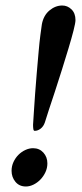

<svg xmlns="http://www.w3.org/2000/svg" viewBox="-20 -666 297 697"><path d="M22 -46Q22 -63 29 -78Q36 -93 47 -104Q58 -115 72 -121.5Q86 -128 100 -128Q123 -128 137.5 -112Q152 -96 152 -73Q152 -56 145 -41Q138 -26 127 -14.5Q116 -3 102 4Q88 11 74 11Q50 11 36 -6Q22 -23 22 -46ZM206 -646Q225 -646 239.5 -632Q254 -618 254 -593Q254 -583 247 -555.5Q240 -528 229 -491.5Q218 -455 205 -413.5Q192 -372 179.5 -334Q167 -296 157 -266Q147 -236 143 -222Q138 -207 127.5 -199Q117 -191 106 -191Q102 -191 101 -197.5Q100 -204 100 -213Q101 -230 103 -260Q105 -290 107.5 -326Q110 -362 113.5 -401.5Q117 -441 120 -476Q123 -511 126.5 -538Q130 -565 132 -578Q138 -610 159.5 -628Q181 -646 206 -646Z"/></svg>

Font: Vermiglione
Style: Bold Italic
Weight: 700
Italic angle: -11°
Version: Version 1.000